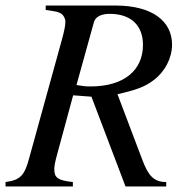

<svg xmlns="http://www.w3.org/2000/svg" viewBox="-33 -673 664 693"><path d="M306 -593C311 -612 332 -623 363 -623C441 -623 483 -580 483 -511C483 -418 413 -361 294 -361C276 -361 268 -362 243 -366ZM132 -653V-637C174 -631 178 -630 189 -623C196 -618 203 -606 203 -595C203 -578 198 -559 191 -532L72 -101C56 -42 42 -23 -13 -16V0H230V-16C173 -22 163 -33 163 -63C163 -73 165 -87 176 -126L231 -329L297 -324L420 0H567V-16C522 -16 502 -39 480 -98L391 -333C458 -348 491 -360 522 -384C563 -415 588 -464 588 -512C588 -597 516 -653 384 -653Z"/></svg>

Font: XITS
Style: Italic
Weight: 400
Italic angle: -16.33°
Designer: MicroPress Inc., with final additions and corrections provided by Coen Hoffman, Elsevier (retired)
Version: Version 1.302